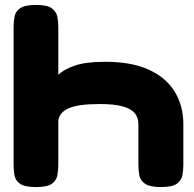

<svg xmlns="http://www.w3.org/2000/svg" viewBox="-20 -748 787 777"><path d="M125 9Q80 9 61 -4.5Q42 -18 38.5 -39Q35 -60 35 -82V-638Q35 -661 39 -681.5Q43 -702 62 -715Q81 -728 126 -728Q171 -728 189.5 -714.5Q208 -701 212 -680.5Q216 -660 216 -637V-445Q236 -466 281 -482Q326 -498 406 -498Q511 -498 581 -466.5Q651 -435 686.5 -378Q722 -321 722 -245V-81Q722 -59 718 -38.5Q714 -18 695.5 -4.5Q677 9 631 9Q587 9 567.5 -4Q548 -17 544 -38Q540 -59 540 -83V-246Q540 -273 524.5 -291Q509 -309 474.5 -318Q440 -327 383 -327Q298 -327 259.5 -310.5Q221 -294 216 -261V-81Q216 -59 212 -38Q208 -17 189.5 -4Q171 9 125 9Z"/></svg>

Font: Fredoka Expanded
Style: Bold
Weight: 700
Width: 7
Designer: Ben Nathan
Foundry: Milena B. Brandão, Ben Nathan
Version: Version 2.001